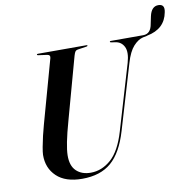

<svg xmlns="http://www.w3.org/2000/svg" viewBox="-91 -939 1060 1042"><g transform="rotate(-10 439.0 -418.0)"><path d="M524 -208 630.5 -566.5Q647 -624 632 -654Q617 -684 584.5 -688.5L562 -692Q555.5 -692.5 555.5 -696.5Q555.5 -700 561 -700H740Q782 -700 790.5 -754L799 -794.5Q810.5 -846.5 848.5 -846.5Q886 -846.5 876.5 -802.5Q860 -713 761 -694Q760 -693 757 -692.5L736.5 -688.5Q709 -682 683.2 -653.5Q657.5 -625 640 -565.5L534 -209Q500 -93.5 440 -41.8Q380 10 279.5 10Q187 10 138.8 -36Q90.5 -82 91.5 -154.5Q92 -169.5 97 -197.2Q102 -225 109.5 -257Q117 -289 125 -317L222 -665.5Q226.5 -683 207 -685.5L160 -692Q153.5 -692.5 153.5 -696.5Q153.5 -700 159.5 -700H427.5Q432 -700 432 -697Q432 -693.5 425.5 -692.5L376 -685Q367.5 -683.5 363 -677.8Q358.5 -672 353.5 -655L260.5 -317.5Q240.5 -246.5 231.8 -202Q223 -157.5 222.5 -129.5Q221.5 -71.5 251.2 -43Q281 -14.5 330.5 -14.5Q392 -14.5 442.8 -59.5Q493.5 -104.5 524 -208Z"/></g></svg>

Font: Fraunces 144pt S000 SemiBold
Style: Italic
Weight: 600
Italic angle: -16°
Version: Version 1.000; ttfautohint (v1.8.3)